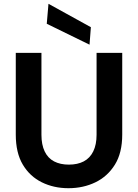

<svg xmlns="http://www.w3.org/2000/svg" viewBox="-20 -978 725 1010"><path d="M340 12Q263 12 200 -19Q137 -50 100 -112Q63 -174 63 -270V-700H198V-269Q198 -217 215 -181.5Q232 -146 264.5 -129Q297 -112 342 -112Q388 -112 420.5 -129Q453 -146 470.5 -181.5Q488 -217 488 -269V-700H623V-270Q623 -174 584.5 -112Q546 -50 482 -19Q418 12 340 12ZM451 -743 226 -853 235 -958 458 -835Z"/></svg>

Font: DM Sans 18pt
Style: Bold
Weight: 700
Designer: Colophon Foundry, Jonny Pinhorn
Foundry: Colophon Foundry
Version: Version 4.004;gftools[0.9.30]